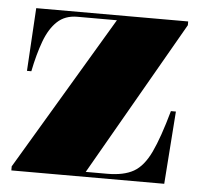

<svg xmlns="http://www.w3.org/2000/svg" viewBox="-43 -568 643 613"><g transform="rotate(5 278.0 -261.5)"><path d="M15 0V-13L309 -507H182Q143 -507 118 -483.5Q93 -460 77.5 -418Q62 -376 51 -321H37L49 -523H536V-511L252 -16H321Q374 -16 405.5 -34Q437 -52 459.5 -99.5Q482 -147 506 -233H522L505 0Z"/></g></svg>

Font: Display Black
Style: Regular
Weight: 900
Designer: Latin by Veronika Burian and Jose Scaglione. Greek by Irene Vlachou. Cyrillic by Vera Evstafieva.
Foundry: TypeTogether
Version: Version 3.002